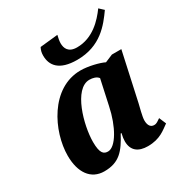

<svg xmlns="http://www.w3.org/2000/svg" viewBox="-186 -931 1013 1074"><g transform="rotate(-30 320.5 -393.5)"><path d="M358 -606C510 -606 581 -701 631 -771L603 -797C563 -742 495 -667 392 -667C336 -667 323 -701 323 -733C323 -747 327 -767 331 -783L216 -771C208 -756 204 -741 204 -722C204 -659 241 -606 358 -606ZM178 10C275 10 315 -40 362 -128H367C362 -107 360 -92 360 -78C360 -17 399 10 459 10C539 10 575 -26 610 -50L591 -95C573 -84 566 -75 548 -75C527 -75 513 -91 513 -125C513 -149 529 -206 533 -224L601 -535H540L490 -514C460 -529 393 -546 343 -546C150 -546 43 -324 43 -168C43 -60 91 10 178 10ZM251 -76C224 -76 204 -89 204 -164C204 -271 260 -476 360 -476C382 -476 405 -470 417 -454L382 -293C358 -176 301 -76 251 -76Z"/></g></svg>

Font: Noto Serif SemiCondensed Extra
Style: Italic
Weight: 800
Width: 4
Italic angle: -12°
Designer: Monotype Design Team
Foundry: Monotype Imaging Inc.
Version: Version 1.901